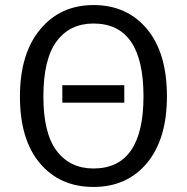

<svg xmlns="http://www.w3.org/2000/svg" viewBox="-20 -720 732 752"><path d="M346.2 -700.2Q477.1 -700.2 555.4 -606.7Q633.8 -513.2 633.8 -342.8Q633.8 -175.3 555.7 -81.5Q477.5 12.2 346.2 12.2Q214.8 12.2 136.5 -80.3Q58.1 -172.9 58.1 -341.8Q58.1 -509.3 137.2 -604.7Q216.3 -700.2 346.2 -700.2ZM346.2 -627.9Q253.4 -627.9 201.7 -558.1Q149.9 -488.3 149.9 -341.8Q149.9 -197.8 202.1 -128.9Q254.4 -60.1 346.2 -60.1Q542 -60.1 542 -342.8Q542 -627.9 346.2 -627.9ZM466.8 -386.2V-317.9H224.1V-386.2Z"/></svg>

Font: Fira Sans Book
Style: Regular
Weight: 350
Designer: Carrois Corporate & Edenspiekermann AG
Foundry: Carrois Corporate GbR & Edenspiekermann AG
Version: Version 4.203;PS 004.203;hotconv 1.0.88;makeotf.lib2.5.64775